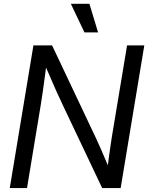

<svg xmlns="http://www.w3.org/2000/svg" viewBox="-20 -959 756 979"><path d="M29.8 0 150.4 -727.5H245.6L469.7 -253.9Q479.5 -232.9 496.6 -194.3Q513.7 -155.8 529.8 -116.2Q532.7 -141.6 536.9 -169.7Q541 -197.8 544.4 -221.7Q547.9 -245.6 549.8 -257.8L627.9 -727.5H715.8L595.2 0H501L301.3 -420.9Q289.6 -444.8 266.8 -495.4Q244.1 -545.9 214.8 -614.3Q205.6 -543.5 198.7 -495.1Q191.9 -446.8 187.5 -421.9L117.7 0ZM410.6 -793.9 341.3 -939.5H436L480 -793.9Z"/></svg>

Font: Inter Display
Style: Italic
Weight: 400
Italic angle: -9.39999°
Designer: Rasmus Andersson
Foundry: rsms
Version: Version 4.000;git-a52131595